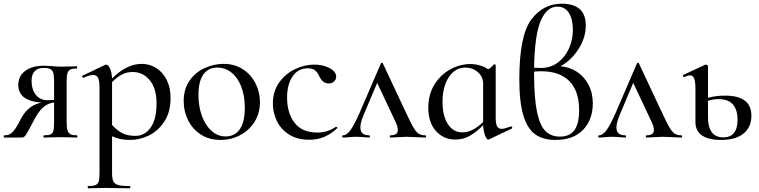

<svg xmlns="http://www.w3.org/2000/svg" viewBox="-24 -745 4112 1040"><path d="M393 0Q370 0 357 -1L306 -2L253 -1Q239 0 214 0Q211 0 211 -6Q211 -12 214 -12Q239 -12 250 -17Q261 -22 265 -36Q269 -50 269 -81V-190Q235 -186 208.5 -162.5Q182 -139 153 -81Q125 -27 115.5 -13.5Q106 0 95 0H-1Q-4 0 -4 -6Q-4 -12 -1 -12Q28 -11 45.5 -31Q63 -51 74.5 -73Q86 -95 89 -101Q128 -176 201 -189Q133 -195 104 -219.5Q75 -244 75 -285Q75 -333 112.5 -361Q150 -389 214 -389Q224 -389 256 -387Q283 -384 306 -384L356 -385Q369 -386 392 -386Q394 -386 394 -380Q394 -374 392 -374Q369 -374 357.5 -368.5Q346 -363 341.5 -349Q337 -335 337 -305V-81Q337 -52 342 -37.5Q347 -23 358.5 -17.5Q370 -12 393 -12Q395 -12 395 -6Q395 0 393 0ZM236 -202Q247 -202 269 -204V-303Q269 -335 264.5 -350Q260 -365 248.5 -371Q237 -377 213 -377Q180 -377 163.5 -359Q147 -341 147 -308Q147 -261 170 -231.5Q193 -202 236 -202Z M900 -215Q900 -138 866 -86.5Q832 -35 782 -11Q732 13 682 13Q653 13 630 8.5Q607 4 583 -7V194Q583 224 590.5 238Q598 252 617.5 257.5Q637 263 679 263Q682 263 682 269Q682 275 679 275Q644 275 624 274L549 273L493 274Q479 275 454 275Q451 275 451 269Q451 263 454 263Q480 263 493 257.5Q506 252 510.5 238Q515 224 515 194V-274Q515 -308 507 -323.5Q499 -339 480 -339Q462 -339 429 -324H428Q424 -324 421.5 -328.5Q419 -333 423 -335L544 -393Q546 -395 550 -395Q562 -395 571.5 -375Q581 -355 583 -320Q662 -399 744 -399Q786 -399 821.5 -377Q857 -355 878.5 -313Q900 -271 900 -215ZM824 -184Q824 -265 787.5 -310Q751 -355 695 -355Q662 -355 635.5 -341Q609 -327 583 -300V-68Q609 -39 638 -24Q667 -9 709 -9Q761 -9 792.5 -54.5Q824 -100 824 -184Z M971 -198Q971 -263 1003 -308.5Q1035 -354 1085 -376.5Q1135 -399 1187 -399Q1247 -399 1291.5 -370Q1336 -341 1360 -293.5Q1384 -246 1384 -192Q1384 -131 1354.5 -84.5Q1325 -38 1276 -12.5Q1227 13 1170 13Q1110 13 1065 -15.5Q1020 -44 995.5 -92.5Q971 -141 971 -198ZM1302 -162Q1302 -227 1282.5 -276.5Q1263 -326 1229 -352.5Q1195 -379 1153 -379Q1104 -379 1077.5 -341.5Q1051 -304 1051 -231Q1051 -168 1070 -116.5Q1089 -65 1122.5 -35.5Q1156 -6 1198 -6Q1248 -6 1275 -45Q1302 -84 1302 -162Z M1454 -185Q1454 -249 1487 -296.5Q1520 -344 1572 -369.5Q1624 -395 1678 -395Q1726 -395 1761.5 -376Q1797 -357 1797 -329Q1797 -315 1786 -304Q1775 -293 1756 -293Q1724 -293 1706 -331Q1695 -354 1682 -364.5Q1669 -375 1643 -375Q1591 -375 1561 -331.5Q1531 -288 1531 -216Q1531 -133 1571.5 -80Q1612 -27 1696 -27Q1750 -27 1795 -58H1797Q1800 -58 1802.5 -55Q1805 -52 1802 -50Q1767 -18 1731 -3Q1695 12 1651 12Q1586 12 1541.5 -16.5Q1497 -45 1475.5 -90Q1454 -135 1454 -185Z M2279 0Q2263 0 2229 -2Q2195 -4 2179 -4Q2163 -4 2133 -2Q2103 0 2091 0Q2087 0 2087 -6Q2087 -12 2091 -12Q2131 -12 2131 -41Q2131 -57 2119 -84L2019 -296L1946 -123Q1928 -81 1928 -55Q1928 -12 1975 -12Q1980 -12 1980 -6Q1980 0 1975 0Q1964 0 1946 -2Q1924 -4 1906 -4Q1886 -4 1866 -2Q1848 0 1834 0Q1829 0 1829 -6Q1829 -12 1834 -12Q1852 -12 1872 -37Q1892 -62 1923 -132L2039 -401Q2041 -405 2045 -405Q2049 -405 2050 -401L2174 -137Q2201 -79 2215 -55Q2229 -31 2243 -21.5Q2257 -12 2279 -12Q2284 -12 2284 -6Q2284 0 2279 0Z M2745 -61Q2748 -61 2750 -56Q2752 -51 2749 -49L2625 10Q2623 11 2620 11Q2612 11 2603.5 -11Q2595 -33 2593 -67Q2558 -31 2522 -10Q2486 11 2442 11Q2380 11 2338 -34.5Q2296 -80 2296 -162Q2296 -234 2329.5 -287.5Q2363 -341 2415.5 -369.5Q2468 -398 2523 -398Q2578 -398 2620 -370Q2638 -379 2651 -396Q2652 -397 2654 -397Q2656 -397 2658.5 -395.5Q2661 -394 2661 -393V-108Q2661 -75 2668.5 -61Q2676 -47 2694 -47Q2707 -47 2743 -60ZM2593 -84V-292Q2593 -329 2564.5 -354Q2536 -379 2497 -379Q2441 -379 2407 -327Q2373 -275 2373 -193Q2373 -118 2402 -73Q2431 -28 2481 -28Q2535 -28 2593 -84Z M3187 -185Q3187 -97 3134.5 -42Q3082 13 2985 13Q2918 13 2875.5 -17Q2833 -47 2811 -119Q2789 -191 2789 -316Q2789 -552 2853.5 -638.5Q2918 -725 3018 -725Q3149 -725 3149 -607Q3149 -541 3110 -480Q3071 -419 3012 -386Q3061 -382 3100.5 -356.5Q3140 -331 3163.5 -286.5Q3187 -242 3187 -185ZM2869 -378Q2884 -377 2908 -377Q2957 -377 2996 -405Q3035 -433 3057 -480.5Q3079 -528 3079 -583Q3079 -641 3057.5 -675Q3036 -709 2995 -709Q2938 -709 2905 -632.5Q2872 -556 2869 -378ZM3113 -148Q3113 -252 3060 -305.5Q3007 -359 2909 -359Q2884 -359 2869 -357V-346Q2869 -213 2885 -138Q2901 -63 2931.5 -34Q2962 -5 3009 -5Q3062 -5 3087.5 -40Q3113 -75 3113 -148Z M3666 0Q3650 0 3616 -2Q3582 -4 3566 -4Q3550 -4 3520 -2Q3490 0 3478 0Q3474 0 3474 -6Q3474 -12 3478 -12Q3518 -12 3518 -41Q3518 -57 3506 -84L3406 -296L3333 -123Q3315 -81 3315 -55Q3315 -12 3362 -12Q3367 -12 3367 -6Q3367 0 3362 0Q3351 0 3333 -2Q3311 -4 3293 -4Q3273 -4 3253 -2Q3235 0 3221 0Q3216 0 3216 -6Q3216 -12 3221 -12Q3239 -12 3259 -37Q3279 -62 3310 -132L3426 -401Q3428 -405 3432 -405Q3436 -405 3437 -401L3561 -137Q3588 -79 3602 -55Q3616 -31 3630 -21.5Q3644 -12 3666 -12Q3671 -12 3671 -6Q3671 0 3666 0Z M4046 -118Q4046 -57 4004 -22Q3962 13 3880 13Q3814 13 3778.5 -11.5Q3743 -36 3743 -84V-265Q3743 -303 3736 -320Q3729 -337 3713 -337Q3705 -337 3682 -328H3680Q3676 -328 3675 -333Q3674 -338 3677 -339L3795 -394L3799 -395Q3803 -395 3807 -392Q3811 -389 3811 -386V-215Q3851 -227 3903 -227Q3975 -227 4010.5 -200Q4046 -173 4046 -118ZM3971 -97Q3971 -149 3946.5 -178.5Q3922 -208 3868 -208Q3838 -208 3811 -199V-109Q3811 -57 3831.5 -29Q3852 -1 3894 -1Q3971 -1 3971 -97Z"/></svg>

Font: Cormorant Infant Medium
Style: Regular
Weight: 500
Designer: Christian Thalmann (Catharsis Fonts)
Version: Version 3.000